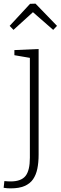

<svg xmlns="http://www.w3.org/2000/svg" viewBox="-51 -797 333 1054"><path d="M23 -633 2 -655 114 -776 144 -777 262 -655 241 -633 115 -743H144ZM9 237Q1 237 -9.5 236.5Q-20 236 -31 234L-27 197Q-17 198 -8.5 198.5Q0 199 7 199Q65 199 89 169Q113 139 113 69V-488L121 -478L28 -494V-522L161 -528V52Q161 95 154 129Q147 163 130.5 187Q114 211 84 224Q54 237 9 237Z"/></svg>

Font: Bitter Thin Light
Style: Regular
Weight: 300
Version: Version 2.002